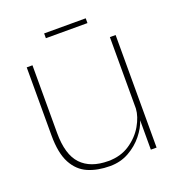

<svg xmlns="http://www.w3.org/2000/svg" viewBox="-111 -662 687 755"><g transform="rotate(-20 233.0 -284.5)"><path d="M419 -472V-1H395V-124Q386 -95 362 -65Q338 -35 302.5 -15Q267 5 223 5Q171 5 131.5 -12Q92 -29 69.5 -71Q47 -113 47 -187V-472H71V-189Q71 -98 110 -57Q149 -16 223 -16Q275 -16 313 -41.5Q351 -67 372 -103.5Q393 -140 395 -173V-472ZM157 -554V-574H331V-554Z"/></g></svg>

Font: Lil Grotesk Thin
Style: Regular
Weight: 100
Designer: Bastien Sozeau
Foundry: NBR — Bastien Sozeau
Version: Version 3.003; ttfautohint (v1.8.4.7-5d5b);gftools[0.9.33]